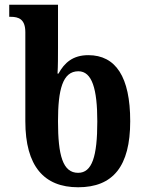

<svg xmlns="http://www.w3.org/2000/svg" viewBox="-20 -780 611 811"><path d="M353 -547C288 -547 252 -515 227 -469H223C225 -500 225 -542 225 -580V-760H19V-709H25C59 -709 87 -699 87 -644V-268C87 -78 166 11 310 11C457 11 530 -77 530 -268C530 -455 469 -547 353 -547ZM310 -50C245 -50 225 -124 225 -268C225 -400 244 -479 311 -479C369 -479 391 -404 391 -267C391 -119 369 -50 310 -50Z"/></svg>

Font: Noto Serif Georgian Condensed Bold
Style: Regular
Weight: 700
Width: 3
Designer: Monotype Design Team, Akaki Razmadze
Foundry: Google LLC
Version: Version 2.003